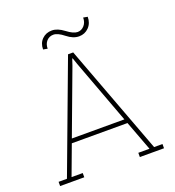

<svg xmlns="http://www.w3.org/2000/svg" viewBox="-155 -1005 1029 1127"><g transform="rotate(-20 359.5 -441.5)"><path d="M26.9 0ZM519 -878.4Q519 -838.4 494.1 -813Q469.2 -787.6 433.1 -787.6Q396 -787.6 357.9 -818.1Q319.8 -848.6 293 -848.6Q267.6 -848.6 250.7 -830.6Q233.9 -812.5 233.9 -782.7L207 -787.6Q207 -826.7 231.4 -850.8Q255.9 -875 293 -875Q328.1 -875 367.7 -844.7Q407.2 -814.5 433.1 -814.5Q457.5 -814.5 474.9 -833.7Q492.2 -853 492.2 -883.3ZM26.9 -26.4H79.1L335 -710.9H367.2L623.5 -26.4H675.8V0H524.9V-26.4H594.7L524.9 -212.4H177.2L107.9 -26.4H177.7V0H26.9ZM187 -238.8H515.1L366.2 -639.2L352.5 -679.2H349.6L336.4 -639.2Z"/></g></svg>

Font: TypoPRO Roboto Slab
Style: Thin
Weight: 250
Designer: Google
Version: Version 1.100263; 2013; ttfautohint (v0.94.20-1c74) -l 8 -r 